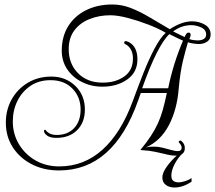

<svg xmlns="http://www.w3.org/2000/svg" viewBox="-20 -673 958 855"><path d="M243 86Q175 86 121.5 58.5Q68 31 37 -17Q6 -65 6 -127Q6 -184 32 -230.5Q58 -277 104 -304.5Q150 -332 209 -332Q274 -332 318 -288Q358 -247 358 -185Q358 -128 323.5 -93.5Q289 -59 231 -59Q203 -59 189.5 -69.5Q176 -80 176 -89Q176 -95 181 -95Q183 -95 186 -90.5Q189 -86 193 -84Q201 -77 211.5 -74.5Q222 -72 232 -72Q282 -72 310.5 -103Q339 -134 339 -185Q339 -241 302.5 -278.5Q266 -316 205 -316Q153 -316 115.5 -290.5Q78 -265 57.5 -223.5Q37 -182 37 -132Q37 -77 64 -31.5Q91 14 137.5 41Q184 68 244 68Q354 68 436.5 -6.5Q519 -81 571 -222Q594 -285 618 -346Q642 -407 667.5 -455.5Q693 -504 718 -527Q686 -546 640.5 -563.5Q595 -581 549.5 -593Q504 -605 471 -605Q421 -605 378.5 -588Q336 -571 311 -537.5Q286 -504 286 -454Q286 -389 327.5 -347Q369 -305 437 -305Q495 -305 533.5 -332.5Q572 -360 572 -412Q572 -454 544 -473Q540 -475 536.5 -477Q533 -479 533 -483Q533 -490 541 -490Q543 -490 555 -485Q592 -464 592 -409Q592 -351 546.5 -319Q501 -287 436 -287Q386 -287 344.5 -308Q303 -329 279 -365Q255 -401 255 -447Q255 -510 283.5 -556Q312 -602 363 -627.5Q414 -653 480 -653Q521 -653 559.5 -638.5Q598 -624 641 -599Q684 -574 736 -543Q790 -578 835 -578Q867 -578 892.5 -563Q918 -548 918 -519Q918 -498 902.5 -487.5Q887 -477 867 -477Q857 -477 841.5 -479Q826 -481 817 -485Q806 -449 794.5 -401.5Q783 -354 776 -281Q769 -186 732 -115.5Q695 -45 629 -16Q640 -19 650 -19.5Q660 -20 667 -20Q685 -20 705 -15Q725 -10 743 -5Q761 0 771 0Q789 0 789 -16Q789 -21 785 -28Q781 -35 776 -39Q776 -47 783 -47Q788 -47 795.5 -37Q803 -27 803 -13Q803 20 760 20Q741 20 711 12Q665 1 644 -1.5Q623 -4 605 -5Q634 -40 652.5 -68.5Q671 -97 683.5 -124.5Q696 -152 705 -184Q714 -216 723 -259H607L595 -225Q485 86 243 86ZM860 -493Q877 -493 887.5 -499.5Q898 -506 898 -519Q898 -541 875.5 -551Q853 -561 832 -561Q788 -561 751 -533L802 -508Q807 -519 810.5 -523.5Q814 -528 821 -528Q825 -528 827 -524.5Q829 -521 829 -519Q829 -510 823 -499Q831 -496 841.5 -494.5Q852 -493 860 -493ZM729 -280Q751 -389 795 -492Q790 -494 775 -501Q760 -508 734 -521Q681 -471 613 -280ZM758 162Q734 162 718.5 150.5Q703 139 703 117Q703 97 722 70Q741 43 770 17Q773 15 777.5 11.5Q782 8 785 8Q790 8 793 10Q772 30 757.5 58Q743 86 743 109Q743 126 752 132.5Q761 139 774 139Q789 139 806.5 133Q824 127 833 120V136Q814 149 794.5 155.5Q775 162 758 162Z"/></svg>

Font: Updock
Style: Regular
Weight: 400
Designer: Robert E. Leuschke
Foundry: Robert E. Leuschke
Version: Version 1.010; ttfautohint (v1.8.4.7-5d5b)